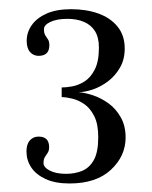

<svg xmlns="http://www.w3.org/2000/svg" viewBox="-20 -754 338 428"><path d="M135 -345Q103 -345 81.5 -355Q60 -365 49.5 -381Q39 -397 39 -416.5Q39 -432.5 46.5 -441Q54 -449.5 66 -449.5Q77.5 -449.5 83.5 -443.8Q89.5 -438 89.5 -426Q89.5 -418 86.2 -413.2Q83 -408.5 80 -403.8Q77 -399 77 -390.5Q77 -381 90.8 -373.8Q104.5 -366.5 127.5 -366.5Q146.5 -366.5 162.8 -373Q179 -379.5 189 -397Q199 -414.5 199 -448.5Q199 -477.5 190 -495.2Q181 -513 167.8 -522Q154.5 -531 140.8 -534.2Q127 -537.5 117.5 -537.5V-559Q127.5 -559 141.2 -561.5Q155 -564 168.5 -572.5Q182 -581 191.2 -599Q200.5 -617 200.5 -648Q200.5 -670.5 191.8 -684.5Q183 -698.5 167.2 -705.2Q151.5 -712 130 -712Q107 -712 92.5 -705.2Q78 -698.5 78 -689Q78 -680 81 -675.2Q84 -670.5 87 -666Q90 -661.5 90 -653.5Q90 -641 83.8 -635.2Q77.5 -629.5 66 -629.5Q54.5 -629.5 47 -638Q39.5 -646.5 39.5 -663Q39.5 -682 50.8 -698Q62 -714 84 -723.8Q106 -733.5 138.5 -733.5Q172.5 -733.5 199.5 -723.8Q226.5 -714 242.2 -694.5Q258 -675 258 -646Q258 -621 247.2 -602.8Q236.5 -584.5 220.5 -572.5Q204.5 -560.5 186.8 -554.5Q169 -548.5 155 -548.5Q169.5 -547.5 187.5 -541.5Q205.5 -535.5 222 -523.5Q238.5 -511.5 249.2 -492.5Q260 -473.5 260 -447.5Q260 -406 227.2 -375.5Q194.5 -345 135 -345Z"/></svg>

Font: Imbue 24pt Light
Style: Regular
Weight: 300
Designer: Tyler Finck
Foundry: Etcetera Type Company
Version: Version 1.102